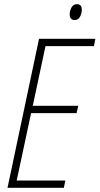

<svg xmlns="http://www.w3.org/2000/svg" viewBox="-20 -900 477 920"><path d="M16 0 167 -714H437L430 -679H198L137 -393H355L347 -358H129L60 -35H293L286 0ZM338 -804Q314 -804 314 -832Q314 -848 322.5 -864Q331 -880 349 -880Q372 -880 372 -853Q372 -836 363.5 -820Q355 -804 338 -804Z"/></svg>

Font: Noto Sans Condensed ExtraLight
Style: Italic
Weight: 200
Width: 3
Italic angle: -12°
Designer: Monotype Design Team
Foundry: Monotype Imaging Inc.
Version: Version 2.013; ttfautohint (v1.8.4.7-5d5b)